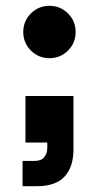

<svg xmlns="http://www.w3.org/2000/svg" viewBox="-20 -510 340 660"><path d="M57.5 130V43.3H97.5Q121.7 43.3 132.1 30.4Q142.5 17.5 142.5 -1.7V-20H67.5V-180H232.5V5Q232.5 63.3 202.1 96.7Q171.7 130 107.5 130ZM150 -310Q112.5 -310 86.2 -336.2Q60 -362.5 60 -400Q60 -437.5 86.2 -463.8Q112.5 -490 150 -490Q187.5 -490 213.8 -463.8Q240 -437.5 240 -400Q240 -362.5 213.8 -336.2Q187.5 -310 150 -310Z"/></svg>

Font: Funnel Sans ExtraBold
Style: Regular
Weight: 800
Version: Version 1.000; Beta; Release 5; Build 24; ttfautohint (v1.8.